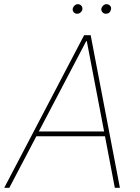

<svg xmlns="http://www.w3.org/2000/svg" viewBox="-33 -895 669 915"><path d="M11.4 0H-12.8L367.9 -727.3H399.1L538.4 0H514.2L467.3 -245.7H140.3ZM152 -268.5H463.1L380.7 -698.9H377.8ZM471.6 -829.5Q460.9 -829.5 454.5 -837.5Q448.2 -845.5 450.3 -855.1Q452.1 -862.6 459 -868.8Q465.9 -875 474.4 -875Q485.1 -875 491.8 -867.4Q498.6 -859.7 495.7 -849.4Q490.8 -829.5 471.6 -829.5ZM335.2 -829.5Q324.6 -829.5 318.2 -837Q311.8 -844.5 313.9 -855.1Q315.7 -862.9 322.6 -869Q329.5 -875 338.1 -875Q348.7 -875 354.9 -867.5Q361.2 -860.1 359.4 -849.4Q358.3 -842 351 -835.8Q343.8 -829.5 335.2 -829.5Z"/></svg>

Font: Inter UI Thin
Style: Italic
Weight: 100
Italic angle: -9.39999°
Designer: Rasmus Andersson
Foundry: rsms
Version: 3.2;8d6f07862